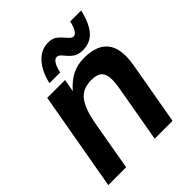

<svg xmlns="http://www.w3.org/2000/svg" viewBox="-211 -897 1027 1027"><g transform="rotate(-45 302.5 -383.5)"><path d="M12 0 111 -561H246L233 -490Q273 -535 313 -554Q353 -573 400 -573Q567 -573 567 -422Q567 -394 561.5 -361.5Q556 -329 555 -323L498 0H363L420 -325Q426 -360 426 -383Q426 -425 407 -443.5Q388 -462 346 -462Q278 -462 245.5 -418Q213 -374 197 -286L147 0ZM337 -654Q327 -667 319 -673.5Q311 -680 302 -680Q272 -680 256 -608H175Q192 -682 231 -724.5Q270 -767 323 -767Q353 -767 371 -754.5Q389 -742 408 -719Q420 -705 427.5 -699Q435 -693 444 -693Q456 -693 467.5 -710.5Q479 -728 487 -763H570Q551 -683 517 -644.5Q483 -606 427 -606Q393 -606 374 -619Q355 -632 337 -654Z"/></g></svg>

Font: Open Sauce One
Style: Bold Italic
Weight: 700
Italic angle: -10°
Designer: Alfredo Marco Pradil
Foundry: Creative Sauce Fz LLC
Version: Version 1.477